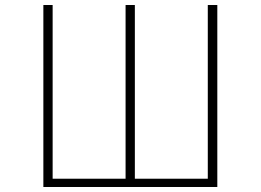

<svg xmlns="http://www.w3.org/2000/svg" viewBox="-20 -746 1040 766"><path d="M153 0H847V-726H809V-33H518V-726H481V-33H190V-726H153Z"/></svg>

Font: Harano Aji Gothic CN ExtraLight
Style: Regular
Weight: 250
Foundry: Masamichi Hosoda
Version: HaranoAjiGothicCN-ExtraLight version 20230610;ttx 4.39.4